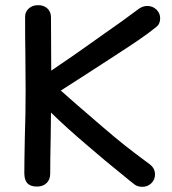

<svg xmlns="http://www.w3.org/2000/svg" viewBox="-20 -720 664 742"><path d="M599 -649Q599 -627 583 -615Q552 -590 513 -563.5Q474 -537 438 -514L392 -484Q287 -416 279 -411Q264 -401 247 -390.5Q230 -380 215 -370L274 -318Q351 -251 376 -230Q426 -187 462 -158.5Q498 -130 560 -84Q579 -69 579 -46Q579 -25 564.5 -11.5Q550 2 530 2Q512 2 500 -7L481 -22Q371 -111 321 -155Q236 -227 177 -285L176 -197Q174 -101 174 -49Q174 -26 160 -12.5Q146 1 123 1Q98 1 86 -11.5Q74 -24 74 -51Q74 -94 76 -192Q79 -273 79 -371L78 -515Q77 -559 77 -656Q77 -674 91 -687Q105 -700 127 -700Q150 -700 163.5 -687Q177 -674 177 -653L178 -447Q267 -507 331 -553L369 -580Q457 -641 518 -687Q533 -697 549 -697Q570 -697 584.5 -683Q599 -669 599 -649Z"/></svg>

Font: Mali Medium
Style: Regular
Weight: 500
Version: Version 1.000; ttfautohint (v1.6)